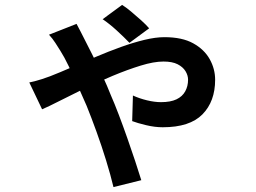

<svg xmlns="http://www.w3.org/2000/svg" viewBox="-20 -674 1040 780"><path d="M506 -500Q484 -523 454.5 -550Q425 -577 397 -596L476 -654Q491 -645 512 -627.5Q533 -610 553 -592Q573 -574 586 -559ZM291 -577Q298 -563 306.5 -547.5Q315 -532 320 -521Q334 -494 354.5 -453Q375 -412 395.5 -368Q416 -324 430 -288Q445 -254 462.5 -208Q480 -162 497 -113.5Q514 -65 529 -20Q544 25 554 58L441 86Q429 36 411 -22.5Q393 -81 372 -139Q351 -197 332 -244Q315 -283 296 -325.5Q277 -368 259 -405.5Q241 -443 225 -468Q217 -481 205 -499.5Q193 -518 179 -533ZM99 -339Q127 -345 150 -352.5Q173 -360 183 -364Q224 -380 272 -401Q320 -422 370.5 -443.5Q421 -465 471 -483Q521 -501 566.5 -512Q612 -523 648 -523Q720 -523 765 -498Q810 -473 832 -433.5Q854 -394 854 -350Q854 -262 802.5 -209.5Q751 -157 641 -157Q609 -157 573.5 -165.5Q538 -174 517 -182L520 -286Q546 -274 577 -266.5Q608 -259 634 -259Q673 -259 697 -270.5Q721 -282 732.5 -303Q744 -324 744 -350Q744 -368 733.5 -385Q723 -402 701.5 -413Q680 -424 644 -424Q605 -424 551.5 -407.5Q498 -391 438 -366Q378 -341 321.5 -313.5Q265 -286 220 -263Q175 -240 151 -230Z"/></svg>

Font: Noto Sans TC SemiBold
Style: Regular
Weight: 600
Designer: Ryoko NISHIZUKA  (kana, bopomofo & ideographs); Paul D. Hunt (Latin, Greek & Cyrillic); Sandoll Communications , Soo-you
Foundry: Adobe
Version: Version 2.004-H2;hotconv 1.0.118;makeotfexe 2.5.65603